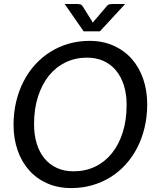

<svg xmlns="http://www.w3.org/2000/svg" viewBox="-20 -929 787 956"><path d="M47.5 0ZM713 -409.5Q713 -349 700 -294.2Q687 -239.5 663.2 -193.2Q639.5 -147 605.5 -109.8Q571.5 -72.5 529.5 -46.5Q487.5 -20.5 438.2 -6.5Q389 7.5 335 7.5Q268.5 7.5 215.2 -16Q162 -39.5 124.8 -81.5Q87.5 -123.5 67.5 -181.2Q47.5 -239 47.5 -307.5Q47.5 -368 60.5 -422.8Q73.5 -477.5 97.5 -524Q121.5 -570.5 155.5 -607.8Q189.5 -645 231.5 -671.2Q273.5 -697.5 322.5 -711.5Q371.5 -725.5 425.5 -725.5Q492 -725.5 545.2 -701.8Q598.5 -678 635.8 -636Q673 -594 693 -536Q713 -478 713 -409.5ZM610.5 -407Q610.5 -460.5 596.8 -504Q583 -547.5 557.5 -578.2Q532 -609 495.5 -625.5Q459 -642 413.5 -642Q355 -642 306.5 -618.5Q258 -595 223.2 -551.8Q188.5 -508.5 169 -447.2Q149.5 -386 149.5 -310.5Q149.5 -257 163 -213.5Q176.5 -170 202 -139.5Q227.5 -109 263.8 -92.5Q300 -76 346 -76Q405 -76 453.5 -99.2Q502 -122.5 537 -165.8Q572 -209 591.2 -270Q610.5 -331 610.5 -407ZM302 -909H365.5Q371 -909 378.8 -907.5Q386.5 -906 392 -897L437.5 -824.5L442 -815.5Q443.5 -818 445 -820Q446.5 -822 448.5 -824.5L510 -896.5Q517 -906 525.2 -907.5Q533.5 -909 539.5 -909H603L477.5 -773H396.5Z"/></svg>

Font: Lato Medium
Style: Italic
Weight: 500
Italic angle: -7°
Designer: Lukasz Dziedzic
Foundry: tyPoland Lukasz Dziedzic
Version: Version 2.006; 2014-01-15